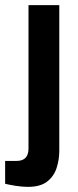

<svg xmlns="http://www.w3.org/2000/svg" viewBox="-57 -546 305 748"><path d="M52 182Q30 182 4.5 178Q-21 174 -37 170V81H7Q54 81 54 33V-526H174V41Q174 76 163.5 108.5Q153 141 126.5 161.5Q100 182 52 182Z"/></svg>

Font: Archivo Narrow
Style: Bold
Weight: 700
Designer: Hector Gatti
Foundry: Omnibus-Type
Version: Version 3.002